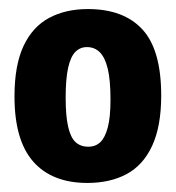

<svg xmlns="http://www.w3.org/2000/svg" viewBox="-20 -690 388 424"><path d="M173 -286Q95 -286 53.5 -333Q12 -380 12 -477Q12 -546 32 -588.5Q52 -631 88.5 -650.5Q125 -670 174 -670Q253 -670 294.5 -625Q336 -580 336 -479Q336 -411 316 -368Q296 -325 259.5 -305.5Q223 -286 173 -286ZM175 -366Q191 -366 201.5 -376Q212 -386 218 -408.5Q224 -431 224 -470Q224 -513 218 -538Q212 -563 200.5 -574.5Q189 -586 172 -586Q157 -586 146.5 -575.5Q136 -565 130.5 -540.5Q125 -516 125 -474Q125 -434 130.5 -410Q136 -386 147 -376Q158 -366 175 -366Z"/></svg>

Font: Bricolage Grotesque 72pt SemiCondensed
Style: Bold
Weight: 700
Width: 4
Designer: Mathieu Triay
Foundry: Atelier Triay
Version: Version 1.001;gftools[0.9.33.dev8+g029e19f]